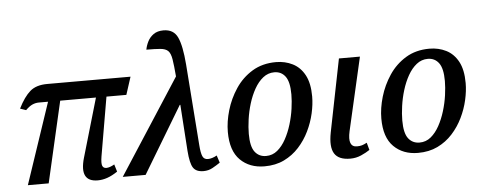

<svg xmlns="http://www.w3.org/2000/svg" viewBox="-51 -899 2604 1038"><g transform="rotate(-5 1251.0 -380.0)"><path d="M62 0 210 -440H160Q142 -440 125 -432.5Q108 -425 88 -405L56 -416Q87 -478 120.5 -507Q154 -536 214 -536H666L635 -440H527L472 -120Q466 -83 471.5 -69.5Q477 -56 493 -56Q511 -56 537 -71L549 -31Q519 -11 493 -2Q467 7 441 7Q340 7 377 -121L470 -440H276L175 0Z M577 0 911 -516Q906 -577 900.5 -610Q895 -643 881.5 -656Q868 -669 840 -671.5Q812 -674 764 -674Q768 -696 779 -718Q790 -740 811 -755Q832 -770 865 -770Q920 -770 941.5 -724Q963 -678 971 -576L1004 -135Q1007 -93 1015 -74.5Q1023 -56 1044 -56Q1055 -56 1068 -60Q1081 -64 1093 -71L1106 -31Q1087 -18 1064.5 -5.5Q1042 7 1015 7Q975 7 959 -17.5Q943 -42 938 -109L921 -361H918L701 0Z M1346 10Q1265 10 1214.5 -40Q1164 -90 1164 -192Q1164 -248 1182 -309.5Q1200 -371 1236 -425Q1272 -479 1327 -512.5Q1382 -546 1456 -546Q1505 -546 1546 -525.5Q1587 -505 1611 -460.5Q1635 -416 1635 -344Q1635 -301 1624 -252.5Q1613 -204 1590.5 -157.5Q1568 -111 1533.5 -73Q1499 -35 1452.5 -12.5Q1406 10 1346 10ZM1359 -45Q1394 -45 1420.5 -67Q1447 -89 1466.5 -124.5Q1486 -160 1499 -202.5Q1512 -245 1518 -287.5Q1524 -330 1524 -365Q1524 -433 1502 -462.5Q1480 -492 1442 -492Q1408 -492 1381 -470.5Q1354 -449 1334 -413.5Q1314 -378 1301 -335.5Q1288 -293 1282 -250Q1276 -207 1276 -172Q1276 -103 1298.5 -74Q1321 -45 1359 -45Z M1811 9Q1748 9 1725.5 -27.5Q1703 -64 1718 -141L1797 -536H1911L1820 -139Q1801 -54 1853 -54Q1869 -54 1880.5 -57.5Q1892 -61 1907 -69L1918 -29Q1899 -16 1871 -3.5Q1843 9 1811 9Z M2179 10Q2098 10 2047.5 -40Q1997 -90 1997 -192Q1997 -248 2015 -309.5Q2033 -371 2069 -425Q2105 -479 2160 -512.5Q2215 -546 2289 -546Q2338 -546 2379 -525.5Q2420 -505 2444 -460.5Q2468 -416 2468 -344Q2468 -301 2457 -252.5Q2446 -204 2423.5 -157.5Q2401 -111 2366.5 -73Q2332 -35 2285.5 -12.5Q2239 10 2179 10ZM2192 -45Q2227 -45 2253.5 -67Q2280 -89 2299.5 -124.5Q2319 -160 2332 -202.5Q2345 -245 2351 -287.5Q2357 -330 2357 -365Q2357 -433 2335 -462.5Q2313 -492 2275 -492Q2241 -492 2214 -470.5Q2187 -449 2167 -413.5Q2147 -378 2134 -335.5Q2121 -293 2115 -250Q2109 -207 2109 -172Q2109 -103 2131.5 -74Q2154 -45 2192 -45Z"/></g></svg>

Font: Noto Serif SemiCondensed Medium
Style: Italic
Weight: 500
Width: 4
Italic angle: -12°
Designer: Monotype Design Team
Foundry: Monotype Imaging Inc.
Version: Version 2.013